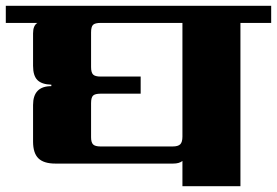

<svg xmlns="http://www.w3.org/2000/svg" viewBox="-40 -642 955 662"><path d="M589 -171V-563H307Q288 -563 281 -556.5Q274 -550 274 -530V-411Q274 -392 281 -385Q288 -378 307 -378H445V-319H307Q288 -319 281 -312.5Q274 -306 274 -286V-169Q274 -151 281 -144Q288 -137 307 -137H555Q574 -137 581.5 -144.5Q589 -152 589 -171ZM895 -622V-563H789V0H589V-87Q578 -78 557 -78H151Q111 -78 92.5 -96Q74 -114 74 -154V-280Q74 -345 137 -345V-350Q104 -351 89 -366Q74 -381 74 -415V-527Q74 -554 89 -563H-20V-622Z"/></svg>

Font: Sarpanch ExtraBold
Style: Regular
Weight: 800
Designer: Manushi Parikh (Devanagari and Latin), Jyotish Sonowal (Devanagari)
Foundry: Indian Type Foundry
Version: Version 2.004;PS 1.0;hotconv 1.0.78;makeotf.lib2.5.61930; tt